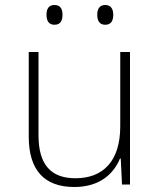

<svg xmlns="http://www.w3.org/2000/svg" viewBox="-20 -738 640 768"><path d="M401 -639C425 -639 433 -656 433 -679C433 -700 425 -718 401 -718C378 -718 369 -702 369 -679C369 -655 378 -639 401 -639ZM198 -639C223 -639 230 -657 230 -679C230 -700 223 -718 198 -718C175 -718 166 -703 166 -679C166 -655 175 -639 198 -639ZM277 10C379 10 435 -43 460 -104H463L468 0H500V-530H461V-233C461 -93 392 -25 282 -25C184 -25 134 -79 134 -197V-530H95V-191C95 -59 156 10 277 10Z"/></svg>

Font: Noto Sans Mono ExtraLight
Style: Regular
Weight: 200
Designer: Monotype Design Team
Foundry: Monotype Imaging Inc.
Version: Version 2.014